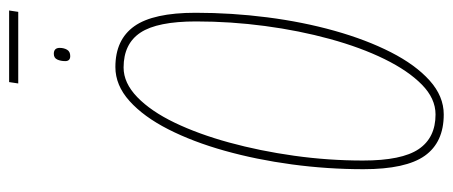

<svg xmlns="http://www.w3.org/2000/svg" viewBox="-306 -677 993 421"><g transform="rotate(-90 190.5 -466.5)"><path d="M150 10Q89 10 59.5 -31.5Q30 -73 30 -166Q30 -245 40.5 -323Q51 -401 70.5 -470.5Q90 -540 117.5 -594Q145 -648 179.5 -679Q214 -710 254 -710Q314 -710 343.5 -668.5Q373 -627 373 -534Q373 -455 363 -377Q353 -299 333.5 -229.5Q314 -160 286.5 -106Q259 -52 224.5 -21Q190 10 150 10ZM150 -8Q185 -8 215.5 -38Q246 -68 271.5 -120Q297 -172 315.5 -239.5Q334 -307 344 -382Q354 -457 354 -533Q354 -618 329.5 -655Q305 -692 253 -692Q219 -692 188 -662Q157 -632 132 -580Q107 -528 88.5 -460.5Q70 -393 59.5 -318Q49 -243 49 -167Q49 -82 74 -45Q99 -8 150 -8ZM278 -809Q267 -809 267 -820Q267 -830 270.5 -837.5Q274 -845 283 -845Q296 -845 296 -832Q296 -823 292 -816Q288 -809 278 -809ZM218 -923 221 -943H378L375 -923Z"/></g></svg>

Font: Georama Condensed Thin
Style: Italic
Weight: 100
Width: 3
Italic angle: -9°
Designer: Jean-Baptiste Levee
Foundry: Production Type
Version: Version 1.000